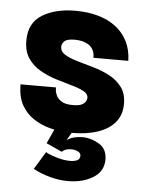

<svg xmlns="http://www.w3.org/2000/svg" viewBox="-48 -468 522 691"><g transform="rotate(5 213.5 -122.5)"><path d="M221 10Q214 10 191.5 8.5Q169 7 140.5 -0.5Q112 -8 85 -25Q58 -42 40.5 -71.5Q23 -101 23 -148H151Q151 -147 151.5 -138Q152 -129 157.5 -118Q163 -107 176.5 -98.5Q190 -90 217 -90Q240 -90 250.5 -96Q261 -102 264 -109Q267 -116 267 -120Q267 -135 250 -144Q233 -153 206 -160.5Q179 -168 148.5 -177.5Q118 -187 91 -202.5Q64 -218 47 -243Q30 -268 30 -307Q30 -371 77.5 -400Q125 -429 197 -429Q242 -429 279 -418.5Q316 -408 343 -387.5Q370 -367 385.5 -336.5Q401 -306 402 -266H276Q276 -283 270 -294.5Q264 -306 253.5 -312.5Q243 -319 230.5 -322Q218 -325 204 -325Q175 -325 166 -315.5Q157 -306 157 -296Q157 -278 174.5 -267.5Q192 -257 219.5 -249Q247 -241 278.5 -232Q310 -223 337.5 -208.5Q365 -194 382.5 -170.5Q400 -147 400 -110Q400 -71 378.5 -44.5Q357 -18 317 -4Q277 10 221 10ZM97 151 136 87Q146 94 173.5 102.5Q201 111 224 111Q239 111 249.5 106.5Q260 102 260 89Q260 80 249.5 74.5Q239 69 225 69Q216 69 207.5 71.5Q199 74 192 81L135 55L181 -46L241 -23L205 38Q216 30 230.5 26Q245 22 261 22Q293 22 322 39.5Q351 57 351 95Q351 138 313.5 161Q276 184 223 184Q192 184 159.5 175.5Q127 167 97 151Z"/></g></svg>

Font: Darker Grotesque Black
Style: Regular
Weight: 900
Designer: Gabriel Lam
Foundry: TypeRant
Version: Version 1.000;gftools[0.9.28]